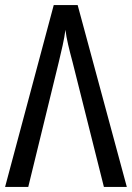

<svg xmlns="http://www.w3.org/2000/svg" viewBox="-20 -734 518 754"><path d="M285 -714 478 0H388L265 -490Q255 -527 247.5 -559Q240 -591 237 -617Q233 -587 226 -555.5Q219 -524 211 -491L91 0H0L191 -714Z"/></svg>

Font: Avrile Sans Condensed
Style: Regular
Weight: 400
Width: 3
Designer: Monotype Design Team
Foundry: Monotype Imaging Inc.
Version: Version 2.001;September 10, 2019;FontCreator 11.5.0.2425 64-